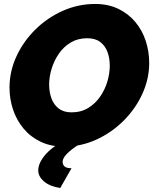

<svg xmlns="http://www.w3.org/2000/svg" viewBox="-20 -734 778 969"><path d="M303 6Q237 6 185.5 -18.5Q134 -43 99 -85Q64 -127 46 -180.5Q28 -234 28 -292Q28 -373 62.5 -448.5Q97 -524 157.5 -584Q218 -644 296 -679Q374 -714 460 -714Q526 -714 577 -689.5Q628 -665 663 -623Q698 -581 715.5 -527.5Q733 -474 733 -416Q733 -336 698.5 -260.5Q664 -185 604 -125Q544 -65 466.5 -29.5Q389 6 303 6ZM341 -167Q389 -167 425 -189Q461 -211 485.5 -246.5Q510 -282 522 -323Q534 -364 534 -403Q534 -440 522.5 -471.5Q511 -503 486 -522Q461 -541 420 -541Q373 -541 337 -519.5Q301 -498 277 -463Q253 -428 240.5 -387Q228 -346 228 -307Q228 -270 239.5 -238Q251 -206 276 -186.5Q301 -167 341 -167ZM173 126Q173 90 207 49Q241 8 305 -24H369L371 0Q337 22 316.5 43.5Q296 65 296 83Q296 97 306 106Q316 115 341 115L284 215Q232 207 202.5 182Q173 157 173 126Z"/></svg>

Font: Raleway Black
Style: Italic
Weight: 900
Italic angle: -12°
Designer: Matt McInerney, Pablo Impallari, Rodrigo Fuenzalida
Foundry: Matt McInerney, Pablo Impallari, Rodrigo Fuenzalida
Version: Version 4.101;RELEASE